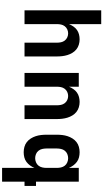

<svg xmlns="http://www.w3.org/2000/svg" viewBox="405 -1180 990 1840"><g transform="rotate(90 900.0 -260.0)"><path d="M79 0V-735H211V-426Q220 -448 233.5 -468Q247 -488 266.5 -502Q286 -516 309.5 -522Q333 -528 357 -528Q383 -528 408 -520.5Q433 -513 453 -497Q473 -481 486.5 -458.5Q500 -436 507.5 -411.5Q515 -387 518 -361.5Q521 -336 521 -310V0H389V-310Q389 -330 385 -349.5Q381 -369 369 -385Q357 -401 338.5 -409.5Q320 -418 300 -418Q280 -418 261.5 -409.5Q243 -401 231 -385Q219 -369 215 -349.5Q211 -330 211 -310V0Z M679 0V-520H811V-426Q820 -448 833.5 -468Q847 -488 866.5 -502Q886 -516 909.5 -522Q933 -528 957 -528Q983 -528 1008 -520.5Q1033 -513 1053 -497Q1073 -481 1086.5 -458.5Q1100 -436 1107.5 -411.5Q1115 -387 1118 -361.5Q1121 -336 1121 -310V0H989V-310Q989 -330 985 -349.5Q981 -369 969 -385Q957 -401 938.5 -409.5Q920 -418 900 -418Q880 -418 861.5 -409.5Q843 -401 831 -385Q819 -369 815 -349.5Q811 -330 811 -310V0Z M1496 -102Q1516 -102 1535.5 -110Q1555 -118 1567.5 -134Q1580 -150 1584.5 -170Q1589 -190 1589 -210V-310Q1589 -330 1584.5 -350Q1580 -370 1567.5 -386Q1555 -402 1535.5 -410Q1516 -418 1496 -418Q1476 -418 1456.5 -410Q1437 -402 1424.5 -386Q1412 -370 1407.5 -350Q1403 -330 1403 -310V-210Q1403 -190 1407.5 -170Q1412 -150 1424.5 -134Q1437 -118 1456.5 -110Q1476 -102 1496 -102ZM1589 215V-95Q1580 -73 1565.5 -53Q1551 -33 1531.5 -18.5Q1512 -4 1488 2Q1464 8 1439 8Q1413 8 1387.5 1Q1362 -6 1341.5 -22Q1321 -38 1307 -60.5Q1293 -83 1285 -107.5Q1277 -132 1274 -158Q1271 -184 1271 -210V-310Q1271 -336 1274 -362Q1277 -388 1285 -412.5Q1293 -437 1307 -459.5Q1321 -482 1341.5 -498Q1362 -514 1387.5 -521Q1413 -528 1439 -528Q1464 -528 1488 -522Q1512 -516 1531.5 -501.5Q1551 -487 1565.5 -467Q1580 -447 1589 -425V-520H1721V-110H1762V0H1721V215Z"/></g></svg>

Font: Iosevka Extrabold Extended
Style: Regular
Weight: 800
Width: 7
Monospace: yes
Designer: Belleve Invis
Foundry: Belleve Invis
Version: Version 32.5.0; ttfautohint (v1.8.4)